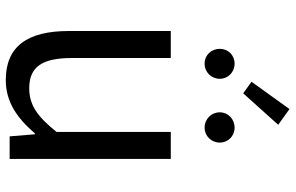

<svg xmlns="http://www.w3.org/2000/svg" viewBox="-194 -788 996 647"><g transform="rotate(90 303.5 -465.0)"><path d="M250 13C325 13 379 -26 430 -85H433L440 0H516V-543H425V-158C373 -93 334 -66 278 -66C206 -66 176 -109 176 -210V-543H85V-199C85 -61 136 13 250 13ZM195 -657C224 -657 246 -680 246 -708C246 -736 224 -758 195 -758C166 -758 145 -736 145 -708C145 -680 166 -657 195 -657ZM295 -787 401 -905 348 -943 256 -815ZM411 -657C439 -657 461 -680 461 -708C461 -736 439 -758 411 -758C381 -758 359 -736 359 -708C359 -680 381 -657 411 -657Z"/></g></svg>

Font: Source Han Sans TC
Style: Regular
Weight: 400
Designer: Ryoko NISHIZUKA 西塚涼子 (kana, bopomofo & ideographs); Paul D. Hunt (Latin, Greek & Cyrillic); Sandoll Communications 산돌커뮤니
Foundry: Adobe
Version: Version 2.002;hotconv 1.0.116;makeotfexe 2.5.65601